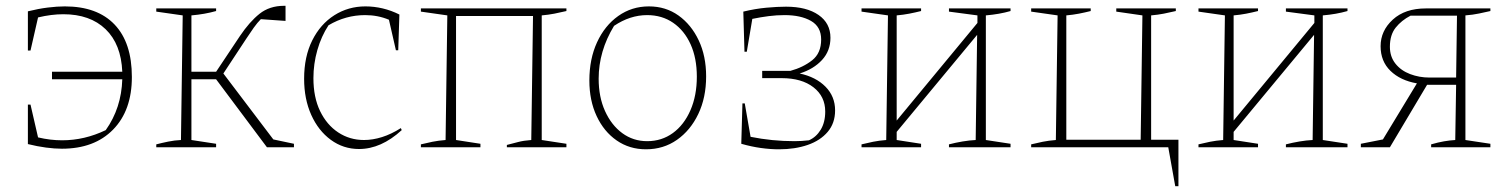

<svg xmlns="http://www.w3.org/2000/svg" viewBox="-20 -507 5187 661"><path d="M193 5Q168 5 138 1Q108 -3 76 -11V-147H85L111 -34Q153 -24 194 -24Q271 -24 344 -59Q398 -135 401 -234H159V-260H401Q397 -355 343.5 -406.5Q290 -458 198 -458Q157 -458 111 -447L85 -333H76V-468Q112 -477 144.5 -481Q177 -485 203 -485Q315 -485 374.5 -422.5Q434 -360 434 -242Q434 -127 369.5 -61Q305 5 193 5Z M518 0V-10Q537 -15 559 -19.5Q581 -24 603 -25L609 -454L518 -467V-478H724V-469Q685 -458 639 -454V-260H724L806 -383Q839 -432 873.5 -459.5Q908 -487 958 -487H963V-435L878 -441Q866 -429 853.5 -411.5Q841 -394 828 -374L749 -254L921 -27L992 -12V0H899L724 -234H639V-25L724 -12V0Z M1216 6Q1162 6 1119 -25.5Q1076 -57 1051.5 -111.5Q1027 -166 1027 -236Q1027 -312 1055 -368Q1083 -424 1131 -454.5Q1179 -485 1238 -485Q1268 -485 1297.5 -478Q1327 -471 1355 -457L1351 -334H1343L1319 -439Q1281 -455 1237 -455Q1170 -455 1111 -420Q1086 -382 1072.5 -334.5Q1059 -287 1059 -238Q1059 -172 1082 -124.5Q1105 -77 1144.5 -51Q1184 -25 1233 -25Q1263 -25 1295 -35Q1327 -45 1360 -66L1363 -59Q1292 6 1216 6Z M1429 0V-10Q1449 -15 1469 -19Q1489 -23 1514 -25L1520 -454L1429 -467V-478H1930V-469Q1909 -464 1888.5 -460Q1868 -456 1845 -454V-25L1930 -12V0H1725V-8Q1745 -13 1763.5 -18Q1782 -23 1809 -25L1815 -452H1550V-25L1634 -12V0Z M2204 7Q2147 7 2103 -23.5Q2059 -54 2034 -107.5Q2009 -161 2009 -230Q2009 -304 2035.5 -361.5Q2062 -419 2108.5 -452Q2155 -485 2214 -485Q2272 -485 2316 -453.5Q2360 -422 2385.5 -368Q2411 -314 2411 -244Q2411 -171 2384 -114.5Q2357 -58 2310.5 -25.5Q2264 7 2204 7ZM2208 -21Q2258 -21 2296.5 -49Q2335 -77 2357 -127.5Q2379 -178 2379 -243Q2379 -307 2357.5 -354.5Q2336 -402 2297.5 -428.5Q2259 -455 2208 -455Q2149 -455 2094 -418Q2041 -331 2041 -236Q2041 -173 2063 -124.5Q2085 -76 2122.5 -48.5Q2160 -21 2208 -21Z M2662 7Q2632 7 2599.5 2.5Q2567 -2 2532 -12L2536 -151H2544L2564 -36Q2638 -21 2715 -21Q2740 -21 2765 -24Q2790 -35 2805.5 -60.5Q2821 -86 2821 -123Q2821 -175 2780.5 -206.5Q2740 -238 2671 -238H2604V-263H2701Q2745 -275 2776 -299.5Q2807 -324 2807 -371Q2807 -415 2772 -435Q2737 -455 2681 -455Q2654 -455 2626.5 -451.5Q2599 -448 2570 -442L2551 -329H2543L2539 -467Q2580 -477 2618.5 -480.5Q2657 -484 2686 -484Q2757 -484 2798 -455.5Q2839 -427 2839 -377Q2839 -332 2810 -300.5Q2781 -269 2733 -254Q2789 -242 2822 -208.5Q2855 -175 2855 -127Q2855 -83 2829.5 -53Q2804 -23 2760.5 -8Q2717 7 2662 7Z M2946 0V-10Q2966 -15 2986 -19Q3006 -23 3031 -25L3037 -454L2946 -467V-478H3151V-469Q3131 -464 3110.5 -460Q3090 -456 3067 -454V-92L3345 -428V-454L3247 -467V-478H3459V-469Q3421 -458 3374 -454V-25L3459 -12V0H3247V-10Q3270 -16 3294 -20Q3318 -24 3339 -25L3344 -387L3067 -53V-25L3151 -12V0Z M3943 -26H4037V134H4026L4002 0H3530V-10Q3550 -15 3570 -19Q3590 -23 3615 -25L3621 -454L3530 -467V-478H3735V-469Q3715 -464 3694.5 -460Q3674 -456 3651 -454V-26H3907L3913 -454L3823 -467V-478H4028V-469Q4007 -464 3986.5 -460Q3966 -456 3943 -454Z M4106 0V-10Q4126 -15 4146 -19Q4166 -23 4191 -25L4197 -454L4106 -467V-478H4311V-469Q4291 -464 4270.5 -460Q4250 -456 4227 -454V-92L4505 -428V-454L4407 -467V-478H4619V-469Q4581 -458 4534 -454V-25L4619 -12V0H4407V-10Q4430 -16 4454 -20Q4478 -24 4499 -25L4504 -387L4227 -53V-25L4311 -12V0Z M4665 0V-12L4741 -27L4858 -220Q4801 -230 4767 -263Q4733 -296 4733 -348Q4733 -401 4775 -439.5Q4817 -478 4889 -478H5111V-469Q5093 -465 5072 -460.5Q5051 -456 5025 -454V-25L5111 -12V0H4907V-10Q4931 -17 4951.5 -20.5Q4972 -24 4990 -25L4993 -215H4893L4765 0ZM4901 -240H4993L4996 -453H4836Q4805 -437 4785 -412Q4765 -387 4765 -346Q4765 -312 4784 -288Q4803 -264 4834.5 -252Q4866 -240 4901 -240Z"/></svg>

Font: Piazzolla Thin
Style: Regular
Weight: 100
Designer: Juan Pablo del Peral
Foundry: Huerta Tipografica
Version: Version 1.330